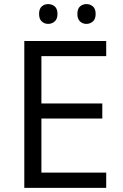

<svg xmlns="http://www.w3.org/2000/svg" viewBox="-20 -913 596 933"><path d="M496.1 0H98.1V-713.9H496.1V-640.1H181.2V-410.2H477.1V-336.9H181.2V-74.2H496.1ZM169.9 -845.2Q169.9 -870.6 182.9 -881.8Q195.8 -893.1 213.9 -893.1Q232.4 -893.1 245.8 -881.8Q259.3 -870.6 259.3 -845.2Q259.3 -820.8 245.8 -808.8Q232.4 -796.9 213.9 -796.9Q195.8 -796.9 182.9 -808.8Q169.9 -820.8 169.9 -845.2ZM356 -845.2Q356 -870.6 368.9 -881.8Q381.8 -893.1 399.9 -893.1Q418 -893.1 431.4 -881.8Q444.8 -870.6 444.8 -845.2Q444.8 -820.8 431.4 -808.8Q418 -796.9 399.9 -796.9Q381.8 -796.9 368.9 -808.8Q356 -820.8 356 -845.2Z"/></svg>

Font: Zoram GWebM
Style: Regular
Weight: 400
Foundry: Ascender Corporation
Version: Version 1.000